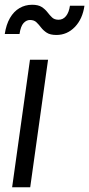

<svg xmlns="http://www.w3.org/2000/svg" viewBox="-26 -787 375 807"><path d="M25 0 100 -536H176L101 0ZM211 -640Q185 -640 170.5 -649.5Q156 -659 146.5 -671.5Q137 -684 127 -693.5Q117 -703 100 -703Q85 -703 73 -690Q61 -677 56 -644H-6Q0 -684 16 -711.5Q32 -739 56 -753Q80 -767 109 -767Q135 -767 149.5 -757.5Q164 -748 173.5 -735.5Q183 -723 193 -713.5Q203 -704 220 -704Q239 -704 251.5 -719.5Q264 -735 268 -763H329Q321 -707 288.5 -673.5Q256 -640 211 -640Z"/></svg>

Font: Plus Jakarta Sans
Style: Italic
Weight: 400
Italic angle: -8°
Designer: Gumpita Rahayu
Foundry: Tokotype
Version: Version 2.006